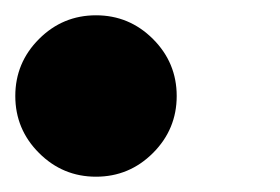

<svg xmlns="http://www.w3.org/2000/svg" viewBox="-43 -212 366 251"><path d="M-23 -86.5Q-23 -130 8 -161Q39 -192 82.5 -192Q126 -192 157 -161Q188 -130 188 -86.5Q188 -43 157 -12Q126 19 82.5 19Q39 19 8 -12Q-23 -43 -23 -86.5Z"/></svg>

Font: Besley* Heavy
Style: Italic
Weight: 800
Italic angle: -13°
Designer: Owen Earl
Foundry: indestructible type*
Version: Version 3.000; ttfautohint (v1.8.3)